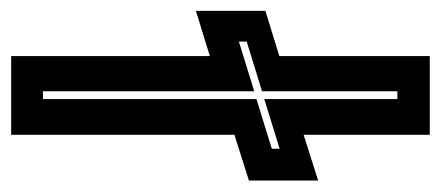

<svg xmlns="http://www.w3.org/2000/svg" viewBox="-249 -547 790 344"><g transform="rotate(-90 146.0 -375.0)"><path d="M76.5 0V-226L-5.5 -200V-324L76.5 -350V-750H217.5V-394L298.5 -419V-294.5L217.5 -269.5V0ZM140.5 -58H154.5V-300.5L243.5 -328V-342L154.5 -314.5V-693H140.5V-310.5L51.5 -283V-269L140.5 -296.5Z"/></g></svg>

Font: Tourney Thin
Style: Regular
Weight: 100
Designer: Tyler Finck
Foundry: Etcetera Type Co
Version: Version 1.015